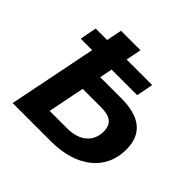

<svg xmlns="http://www.w3.org/2000/svg" viewBox="-180 -929 1115 1115"><g transform="rotate(45 377.5 -371.0)"><path d="M490 -466H317L333 -544H543L563 -647H353L372 -742H212L193 -647H99L79 -544H173L64 0H380C588 0 722 -107 722 -275C722 -403 645 -466 490 -466ZM394 -120H248L293 -346H444C521 -346 555 -319 555 -257C555 -172 492 -120 394 -120Z"/></g></svg>

Font: AWKNG-Font
Style: Bold Italic
Weight: 700
Italic angle: -11.3°
Designer: Awakening Church
Foundry: Awakening Church
Version: Version 1.700;PS 001.700;hotconv 1.0.88;makeotf.lib2.5.64775